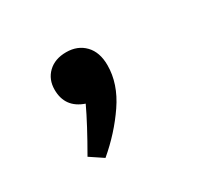

<svg xmlns="http://www.w3.org/2000/svg" viewBox="-64 -169 404 384"><g transform="rotate(-30 137.5 23.0)"><path d="M180 -23.8Q180 18.8 151.9 60Q123.8 101.2 83.8 135L53.8 115Q86.2 58.8 103.8 21.2Q63.8 7.5 63.8 -33.8Q63.8 -57.5 79.4 -72.5Q95 -87.5 121.2 -87.5Q147.5 -87.5 163.8 -70.6Q180 -53.8 180 -23.8Z"/></g></svg>

Font: Cambay
Style: Regular
Weight: 400
Designer: Pooja Saxena
Foundry: Pooja Saxena
Version: Version 1.181;PS 001.181;hotconv 1.0.70;makeotf.lib2.5.58329